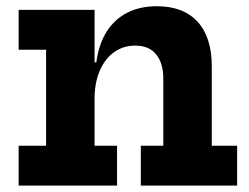

<svg xmlns="http://www.w3.org/2000/svg" viewBox="-20 -582 780 602"><path d="M276.5 -125H347V0H38.5V-125H124.5V-426H38.5V-551H276.5ZM492 -125V-336.5Q492 -383.5 469.8 -411.2Q447.5 -439 404 -439Q367 -439 338.2 -418.8Q309.5 -398.5 293 -360.8Q276.5 -323 276.5 -271L250 -386.5H282Q290 -445 315.2 -484Q340.5 -523 380.2 -542.8Q420 -562.5 471.5 -562.5Q555 -562.5 599.5 -513.8Q644 -465 644 -374V-125H723.5V0H421.5V-125Z"/></svg>

Font: Hepta Slab ExtraLight
Style: Bold
Weight: 700
Version: Version 1.102